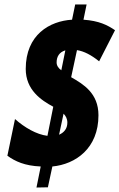

<svg xmlns="http://www.w3.org/2000/svg" viewBox="-20 -779 534 858"><path d="M143 59 194 58 214 -35C318 -45 420 -116 420 -264C420 -363 352 -403 298 -434L324 -555C356 -550 388 -533 423 -505L494 -644C460 -667 423 -686 353 -691L367 -759H316L302 -691C202 -685 95 -624 95 -471C95 -377 164 -331 218 -302L192 -172C143 -178 90 -209 47 -247L13 -83C48 -58 90 -38 162 -35ZM254 -465C241 -474 233 -486 233 -500C233 -526 245 -546 272 -554ZM244 -177 264 -271C274 -261 281 -248 281 -231C281 -203 265 -186 244 -177Z"/></svg>

Font: Noto Sans UI Condensed Black
Style: Italic
Weight: 900
Width: 3
Italic angle: -192°
Designer: Monotype Design Team
Foundry: Monotype Imaging Inc.
Version: Version 1.901